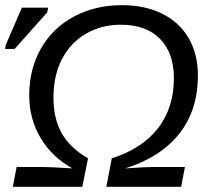

<svg xmlns="http://www.w3.org/2000/svg" viewBox="-20 -718 815 738"><path d="M448.2 -698.2Q536.6 -698.2 603 -665.5Q669.4 -632.8 705.1 -571.5Q740.7 -510.3 740.7 -427.7Q740.7 -294.9 669.2 -204.3Q597.7 -113.8 461.9 -70.8Q542.5 -76.2 566.9 -76.2H690.9L676.3 0H388.7L409.7 -109.4Q527.3 -147 587.9 -225.8Q648.4 -304.7 648.4 -417.5Q648.4 -514.2 595 -568.6Q541.5 -623 444.8 -623Q370.6 -623 311 -588.9Q251.5 -554.7 218.5 -491.5Q185.5 -428.2 185.5 -342.3Q185.5 -262.7 217 -206.3Q248.5 -149.9 318.4 -109.4L296.4 0H29.3L43.9 -76.2H143.1Q168.9 -76.2 258.3 -70.8Q179.2 -114.7 135.7 -188.2Q92.3 -261.7 92.3 -352.1Q92.3 -452.6 137.7 -532Q183.1 -611.3 264.9 -654.8Q346.7 -698.2 448.2 -698.2ZM-0.5 -529.8 2.4 -545.9 64 -688.5H165L161.6 -670.4L36.1 -529.8Z"/></svg>

Font: Liberation Sans
Style: Italic
Weight: 400
Italic angle: -12°
Designer: Steve Matteson
Foundry: Ascender Corporation
Version: Version 2.1.5